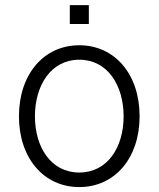

<svg xmlns="http://www.w3.org/2000/svg" viewBox="-20 -733 631 764"><path d="M257.8 -712.7V-637.4H333.5V-712.7ZM295.5 11.4C436.8 11.4 535.5 -104 535.5 -270.2C535.5 -437.5 436.8 -552.9 295.5 -552.9C154.1 -552.9 55.4 -437.5 55.4 -270.2C55.4 -104 154.1 11.4 295.5 11.4ZM295.5 -46.5C182.2 -46.5 119 -148.1 119 -270.2C119 -392.4 182.2 -495.4 295.5 -495.4C408.7 -495.4 471.9 -392.4 471.9 -270.2C471.9 -148.1 408.7 -46.5 295.5 -46.5Z"/></svg>

Font: TID UI Light
Style: Regular
Weight: 300
Designer: The TID Project Authors
Foundry: Bakken & Bæck
Version: Version 1.001;hotconv 1.0.109;makeotfexe 2.5.65596